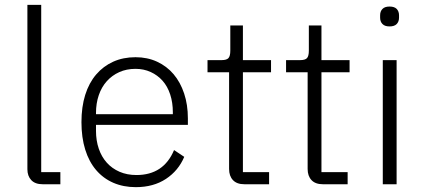

<svg xmlns="http://www.w3.org/2000/svg" viewBox="-20 -760 1749 792"><path d="M156 0Q125 0 109 -17Q93 -34 93 -62V-740H150V-50H229V0Z M540 12Q489 12 447.5 -6Q406 -24 376.5 -58.5Q347 -93 331.5 -143Q316 -193 316 -256Q316 -319 331.5 -368.5Q347 -418 376.5 -452.5Q406 -487 447 -505.5Q488 -524 539 -524Q588 -524 628 -505.5Q668 -487 696 -454Q724 -421 739.5 -374.5Q755 -328 755 -272V-245H376V-220Q376 -180 387.5 -146.5Q399 -113 420.5 -89Q442 -65 473 -51.5Q504 -38 543 -38Q655 -38 698 -141L740 -113Q716 -56 664.5 -22Q613 12 540 12ZM539 -476Q502 -476 472 -462.5Q442 -449 420.5 -425Q399 -401 387.5 -367.5Q376 -334 376 -294V-289H693V-297Q693 -337 682 -370.5Q671 -404 650.5 -427Q630 -450 601.5 -463Q573 -476 539 -476Z M988 0Q957 0 941 -17Q925 -34 925 -63V-462H836V-512H894Q915 -512 922.5 -520.5Q930 -529 930 -551V-655H982V-512H1098V-462H982V-50H1090V0Z M1312 0Q1281 0 1265 -17Q1249 -34 1249 -63V-462H1160V-512H1218Q1239 -512 1246.5 -520.5Q1254 -529 1254 -551V-655H1306V-512H1422V-462H1306V-50H1414V0Z M1587 -651Q1567 -651 1557.5 -661Q1548 -671 1548 -687V-697Q1548 -713 1557.5 -723Q1567 -733 1587 -733Q1607 -733 1616.5 -723Q1626 -713 1626 -697V-687Q1626 -671 1616.5 -661Q1607 -651 1587 -651ZM1559 -512H1616V0H1559Z"/></svg>

Font: IBM Plex Sans KR Light
Style: Regular
Weight: 300
Designer: Mike Abbink; Paul van der Laan; Pieter van Rosmalen; Wujin Sim; Chorong Kim; Dohee Lee;
Foundry: Sandoll Inc.
Version: Version 1.001